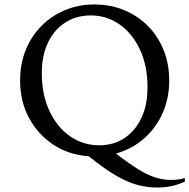

<svg xmlns="http://www.w3.org/2000/svg" viewBox="-20 -690 847 859"><path d="M682 149Q643 149 601 139Q559 129 505 99Q451 69 377 9Q288 3 219 -42.5Q150 -88 110 -162Q70 -236 70 -330Q70 -404 95 -466Q120 -528 165 -573.5Q210 -619 270.5 -644.5Q331 -670 403 -670Q475 -670 536 -644.5Q597 -619 642 -573.5Q687 -528 712 -466Q737 -404 737 -330Q737 -249 707 -182.5Q677 -116 623.5 -69.5Q570 -23 499 -3Q556 41 598 67Q640 93 675 104Q710 115 743 115Q764 115 780 112.5Q796 110 807 106V122Q784 134 752 141.5Q720 149 682 149ZM424 -40Q488 -40 536.5 -72Q585 -104 612.5 -162Q640 -220 640 -299Q640 -396 606 -468.5Q572 -541 514.5 -581Q457 -621 386 -621Q322 -621 272.5 -589.5Q223 -558 195 -500Q167 -442 167 -363Q167 -266 201.5 -193Q236 -120 294 -80Q352 -40 424 -40Z"/></svg>

Font: Spectral SC
Style: Regular
Weight: 400
Designer: Jean-Baptiste Levee
Foundry: Production Type
Version: Version 2.001